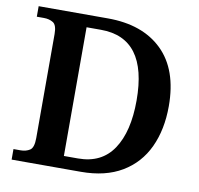

<svg xmlns="http://www.w3.org/2000/svg" viewBox="-79 -797 913 880"><g transform="rotate(10 377.0 -357.0)"><path d="M31 0V-49H64Q89 -49 107 -60.5Q125 -72 125 -117V-601Q125 -643 107 -654Q89 -665 64 -665H31V-714H353Q515 -714 606.5 -625Q698 -536 698 -366Q698 -257 659.5 -174.5Q621 -92 544 -46Q467 0 353 0ZM330 -58Q439 -58 493.5 -139.5Q548 -221 548 -366Q548 -657 331 -657H264V-58Z"/></g></svg>

Font: Noto Naskh Arabic UI Semi
Style: Bold
Weight: 700
Designer: Monotype Design Team, David Williams, Mohamad Dakak and Nizar Qandah
Foundry: Monotype Imaging Inc.
Version: Version 2.014; ttfautohint (v1.8.4.7-5d5b)